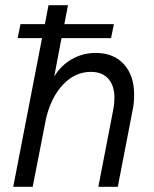

<svg xmlns="http://www.w3.org/2000/svg" viewBox="-20 -720 593 740"><path d="M153 -627 167 -700H242L228 -627H419L408 -573H217L189 -425Q215 -468 257 -492Q299 -516 349 -516Q418 -516 457.5 -472.5Q497 -429 497 -355Q497 -324 492 -300L434 0H359L417 -300Q421 -320 421 -343Q421 -390 397.5 -416.5Q374 -443 330 -443Q269 -443 222.5 -393.5Q176 -344 157 -261L106 0H31L142 -573H48L59 -627Z"/></svg>

Font: MedMera Sans
Style: Italic
Weight: 400
Italic angle: -11°
Designer: Kasper Nordkvist
Foundry: UNCUT.wtf
Version: Version 1.300